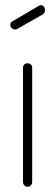

<svg xmlns="http://www.w3.org/2000/svg" viewBox="-20 -714 211 734"><path d="M85 0Q78 0 73 -5.5Q68 -11 68 -18V-455Q68 -463 73 -467.5Q78 -472 85 -472Q93 -472 98 -467.5Q103 -463 103 -455V-18Q103 -11 98 -5.5Q93 0 85 0ZM38 -601Q31 -601 25 -606.5Q19 -612 19 -619Q19 -628 27 -632L129 -692Q133 -694 136 -694Q144 -694 148 -688.5Q152 -683 152 -676Q152 -664 142 -658L47 -604Q45 -603 42.5 -602Q40 -601 38 -601Z"/></svg>

Font: Dosis ExtraLight
Style: Regular
Weight: 250
Designer: EdgarTolentino, PabloImpallari, IginoMarini
Foundry: EdgarTolentino, PabloImpallari, IginoMarini
Version: Version 3.001; ttfautohint (v1.8.2)